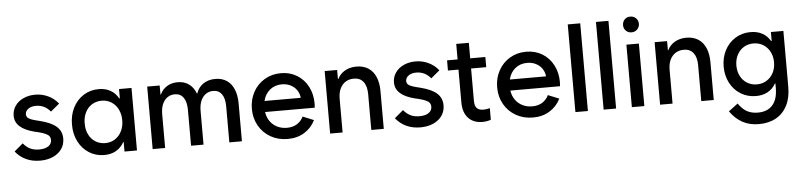

<svg xmlns="http://www.w3.org/2000/svg" viewBox="-51 -1022 6439 1542"><g transform="rotate(-5 3168.5 -251.0)"><path d="M39.1 -77.1 109.4 -136.7Q136.2 -105 166.5 -90.6Q196.8 -76.2 237.3 -76.2Q285.6 -76.2 312 -94.5Q338.4 -112.8 338.9 -145.5Q338.4 -163.1 329.3 -175Q320.3 -187 299.3 -196.5Q278.3 -206.1 240.2 -215.8L213.9 -221.7Q134.3 -241.7 95.5 -276.9Q56.6 -312 56.6 -364.3Q56.6 -407.7 80.8 -442.9Q105 -478 147.7 -497.8Q190.4 -517.6 243.2 -517.6Q298.3 -517.6 346.9 -494.6Q395.5 -471.7 428.7 -429.7L358.4 -371.1Q311.5 -427.7 242.2 -427.7Q203.6 -427.7 179.7 -410.6Q155.8 -393.6 155.3 -366.2Q155.8 -352.1 163.1 -342.8Q170.4 -333.5 187.7 -325.9Q205.1 -318.4 236.3 -310.5L263.7 -303.7Q354 -281.2 396 -243.4Q438 -205.6 437.5 -146.5Q437.5 -99.6 412.4 -63.2Q387.2 -26.9 341.8 -6.6Q296.4 13.7 237.3 13.7Q175.3 13.7 125.2 -9.3Q75.2 -32.2 39.1 -77.1Z M922.4 -252Q922.4 -301.8 902.8 -340.6Q883.3 -379.4 848.9 -401.1Q814.5 -422.9 771 -422.9Q726.6 -422.9 691.9 -401.1Q657.2 -379.4 638.2 -340.3Q619.1 -301.3 619.6 -252Q619.1 -202.6 638.2 -163.6Q657.2 -124.5 691.9 -102.8Q726.6 -81.1 771 -81.1Q814.5 -81.1 848.9 -102.8Q883.3 -124.5 902.8 -163.3Q922.4 -202.1 922.4 -252ZM918.5 0V-76.2H914.6Q889.6 -31.7 849.4 -9Q809.1 13.7 755.4 13.7Q686.5 13.7 632.1 -21Q577.6 -55.7 547.1 -116.5Q516.6 -177.2 517.1 -252Q516.6 -326.7 547.1 -387.5Q577.6 -448.2 632.1 -482.9Q686.5 -517.6 755.4 -517.6Q809.1 -517.6 849.1 -495.1Q889.2 -472.7 914.1 -428.7H918.5V-503.9H1019V0Z M1145.5 -503.9H1246.1V-430.7H1249.5Q1268.1 -471.7 1305.2 -494.6Q1342.3 -517.6 1391.6 -517.6Q1444.8 -517.6 1482.2 -490.7Q1519.5 -463.9 1538.1 -414.1H1541.5Q1557.6 -462.4 1598.1 -490Q1638.7 -517.6 1695.3 -517.6Q1749 -517.6 1787.1 -492.2Q1825.2 -466.8 1845.2 -418.9Q1865.2 -371.1 1865.2 -305.7V0H1763.7V-290Q1763.7 -354.5 1739.3 -388.9Q1714.8 -423.3 1669.9 -422.9Q1639.2 -423.3 1613 -406.7Q1586.9 -390.1 1571.3 -356Q1555.7 -321.8 1555.7 -271.5V0H1455.1V-290Q1454.6 -354.5 1429.9 -388.9Q1405.3 -423.3 1360.4 -422.9Q1329.6 -423.3 1303.5 -406.7Q1277.3 -390.1 1261.7 -356Q1246.1 -321.8 1246.1 -271.5V0H1145.5Z M1967.3 -252Q1967.3 -327.1 2000.7 -387.9Q2034.2 -448.7 2092.8 -483.2Q2151.4 -517.6 2224.1 -517.6Q2296.4 -517.6 2353 -483.2Q2409.7 -448.7 2441.4 -388.2Q2473.1 -327.6 2473.1 -252Q2473.1 -232.9 2471.2 -217.8H2070.8Q2076.7 -175.3 2099.1 -143.3Q2121.6 -111.3 2156.7 -93.8Q2191.9 -76.2 2234.9 -76.2Q2282.2 -76.2 2315.9 -96.9Q2349.6 -117.7 2367.7 -155.3L2456.5 -119.1Q2425.8 -57.1 2368.4 -21.7Q2311 13.7 2233.9 13.7Q2157.2 13.7 2096.4 -21Q2035.6 -55.7 2001.5 -116.2Q1967.3 -176.8 1967.3 -252ZM2366.2 -306.6Q2363.3 -340.8 2344.5 -368.4Q2325.7 -396 2294.4 -411.9Q2263.2 -427.7 2224.1 -427.7Q2167.5 -427.7 2127.4 -395Q2087.4 -362.3 2074.2 -306.6Z M2576.2 -503.9H2676.8V-430.7H2680.2Q2699.7 -471.2 2739.7 -494.4Q2779.8 -517.6 2833 -517.6Q2888.7 -517.6 2928.2 -492.2Q2967.8 -466.8 2988.3 -418.9Q3008.8 -371.1 3008.8 -305.7V0H2908.2V-290Q2907.7 -354.5 2880.6 -388.9Q2853.5 -423.3 2803.7 -422.9Q2769 -423.3 2740.2 -406.7Q2711.4 -390.1 2694.1 -356Q2676.8 -321.8 2676.8 -271.5V0H2576.2Z M3105 -77.1 3175.3 -136.7Q3202.1 -105 3232.4 -90.6Q3262.7 -76.2 3303.2 -76.2Q3351.6 -76.2 3377.9 -94.5Q3404.3 -112.8 3404.8 -145.5Q3404.3 -163.1 3395.3 -175Q3386.2 -187 3365.2 -196.5Q3344.2 -206.1 3306.2 -215.8L3279.8 -221.7Q3200.2 -241.7 3161.4 -276.9Q3122.6 -312 3122.6 -364.3Q3122.6 -407.7 3146.7 -442.9Q3170.9 -478 3213.6 -497.8Q3256.3 -517.6 3309.1 -517.6Q3364.3 -517.6 3412.8 -494.6Q3461.4 -471.7 3494.6 -429.7L3424.3 -371.1Q3377.4 -427.7 3308.1 -427.7Q3269.5 -427.7 3245.6 -410.6Q3221.7 -393.6 3221.2 -366.2Q3221.7 -352.1 3229 -342.8Q3236.3 -333.5 3253.7 -325.9Q3271 -318.4 3302.2 -310.5L3329.6 -303.7Q3419.9 -281.2 3461.9 -243.4Q3503.9 -205.6 3503.4 -146.5Q3503.4 -99.6 3478.3 -63.2Q3453.1 -26.9 3407.7 -6.6Q3362.3 13.7 3303.2 13.7Q3241.2 13.7 3191.2 -9.3Q3141.1 -32.2 3105 -77.1Z M3563 -503.9H3647.9V-628.9H3749.5V-503.9H3871.6V-421.9H3749.5V-160.2Q3749.5 -121.1 3766.4 -102.5Q3783.2 -84 3818.8 -84Q3846.7 -84 3871.6 -91.8V2Q3840.8 13.7 3803.2 13.7Q3754.9 13.7 3720 -6.6Q3685.1 -26.9 3666.5 -64.9Q3647.9 -103 3647.9 -155.3V-421.9H3563Z M3944.8 -252Q3944.8 -327.1 3978.3 -387.9Q4011.7 -448.7 4070.3 -483.2Q4128.9 -517.6 4201.7 -517.6Q4273.9 -517.6 4330.6 -483.2Q4387.2 -448.7 4418.9 -388.2Q4450.7 -327.6 4450.7 -252Q4450.7 -232.9 4448.7 -217.8H4048.3Q4054.2 -175.3 4076.7 -143.3Q4099.1 -111.3 4134.3 -93.8Q4169.4 -76.2 4212.4 -76.2Q4259.8 -76.2 4293.5 -96.9Q4327.1 -117.7 4345.2 -155.3L4434.1 -119.1Q4403.3 -57.1 4345.9 -21.7Q4288.6 13.7 4211.4 13.7Q4134.8 13.7 4074 -21Q4013.2 -55.7 3979 -116.2Q3944.8 -176.8 3944.8 -252ZM4343.8 -306.6Q4340.8 -340.8 4322 -368.4Q4303.2 -396 4272 -411.9Q4240.7 -427.7 4201.7 -427.7Q4145 -427.7 4105 -395Q4064.9 -362.3 4051.8 -306.6Z M4553.7 -707H4654.3V0H4553.7Z M4781.2 -707H4881.8V0H4781.2Z M5008.8 -503.9H5109.4V0H5008.8ZM4995.6 -661.1Q4995.6 -689.5 5013.7 -707.8Q5031.7 -726.1 5059.1 -725.6Q5086.4 -726.1 5104.7 -707.8Q5123 -689.5 5123.5 -662.1Q5123 -635.3 5104.7 -617.2Q5086.4 -599.1 5059.1 -598.6Q5032.2 -598.6 5013.9 -616.7Q4995.6 -634.8 4995.6 -661.1Z M5236.3 -503.9H5336.9V-430.7H5340.3Q5359.9 -471.2 5399.9 -494.4Q5439.9 -517.6 5493.2 -517.6Q5548.8 -517.6 5588.4 -492.2Q5627.9 -466.8 5648.4 -418.9Q5668.9 -371.1 5668.9 -305.7V0H5568.4V-290Q5567.9 -354.5 5540.8 -388.9Q5513.7 -423.3 5463.9 -422.9Q5429.2 -423.3 5400.4 -406.7Q5371.6 -390.1 5354.2 -356Q5336.9 -321.8 5336.9 -271.5V0H5236.3Z M6177.7 -259.8Q6177.7 -307.6 6158.2 -345Q6138.7 -382.3 6104 -403.6Q6069.3 -424.8 6025.4 -424.8Q5981.4 -424.8 5947 -403.6Q5912.6 -382.3 5893.3 -344.7Q5874 -307.1 5874 -259.8Q5874 -212.4 5893.3 -174.8Q5912.6 -137.2 5947 -116Q5981.4 -94.7 6025.4 -94.7Q6069.3 -94.7 6104 -116Q6138.7 -137.2 6158.2 -174.6Q6177.7 -211.9 6177.7 -259.8ZM5782.2 101.6 5857.4 44.9Q5889.2 91.3 5926.3 111.6Q5963.4 131.8 6013.7 131.8Q6090.8 131.8 6132.1 85.2Q6173.3 38.6 6173.8 -50.8V-88.9H6169.9Q6145 -45.9 6104.7 -23.9Q6064.5 -2 6010.7 -2Q5941.9 -2 5887.5 -35.6Q5833 -69.3 5802.2 -128.2Q5771.5 -187 5771.5 -259.8Q5771.5 -332.5 5802.2 -391.4Q5833 -450.2 5887.5 -483.9Q5941.9 -517.6 6010.7 -517.6Q6064 -517.6 6104 -495.8Q6144 -474.1 6169.4 -431.6H6173.8V-503.9H6274.4V-50.8Q6274.4 35.2 6242.7 97.2Q6210.9 159.2 6152.6 191.9Q6094.2 224.6 6014.6 224.6Q5939.9 224.6 5883.3 194.1Q5826.7 163.6 5782.2 101.6Z"/></g></svg>

Font: Wanted Sans Medium
Style: Regular
Weight: 500
Designer: Original Design by Kil Hyung-jin and Kang Hanbin, Wanted Lab, Inc; Hangeul from Source Han Sans by Jang Soo-young and Ka
Foundry: Wanted Lab, Inc.
Version: Version 1.001